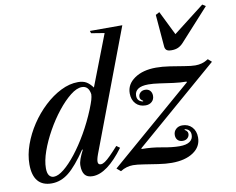

<svg xmlns="http://www.w3.org/2000/svg" viewBox="-89 -966 1349 1099"><g transform="rotate(-10 585.5 -417.0)"><path d="M126.5 10.5Q73.5 10.5 46.2 -22Q19 -54.5 19 -118.5Q19 -174 39.8 -232.2Q60.5 -290.5 96.2 -344.5Q132 -398.5 177.8 -441.2Q223.5 -484 274 -509.2Q324.5 -534.5 374 -534.5Q402.5 -534.5 421.5 -523.8Q440.5 -513 459 -488L573.5 -784.5L497 -797L492.5 -811H681L415.5 -108Q404 -76.5 405.8 -62.5Q407.5 -48.5 422.5 -48.5Q433 -48.5 446.8 -57.8Q460.5 -67 480 -86.5Q499.5 -106 527 -136.5L546.5 -122.5Q498.5 -57.5 452.8 -23.5Q407 10.5 365 10.5Q333 10.5 319 -7.8Q305 -26 305 -61Q305 -78.5 312.5 -99.2Q320 -120 334 -147.5L331.5 -151Q272.5 -63.5 226.2 -26.5Q180 10.5 126.5 10.5ZM145 -25Q170 -25 204 -52.2Q238 -79.5 275.5 -127.2Q313 -175 348.8 -237Q384.5 -299 413 -368.5Q426.5 -402.5 431.8 -420.5Q437 -438.5 437.5 -453Q430.5 -502.5 391 -502.5Q361 -502.5 323.8 -473Q286.5 -443.5 248.5 -395.5Q210.5 -347.5 178.8 -290.8Q147 -234 127.5 -178.8Q108 -123.5 108 -80.5Q108 -51.5 118.2 -38.2Q128.5 -25 145 -25ZM528.5 10.5 505.5 -9 988.5 -425.5 987 -429.5Q951.5 -429.5 911.2 -435Q871 -440.5 833.5 -446Q796 -451.5 768 -451.5Q728.5 -451.5 708.5 -438Q688.5 -424.5 688.5 -399.5Q688.5 -367 722.5 -360.5L723.5 -364.5Q716 -368.5 711 -374.5Q706 -380.5 706 -389Q706 -404 716.8 -414.2Q727.5 -424.5 744.5 -424.5Q763 -424.5 773.5 -413Q784 -401.5 784 -383Q784 -362 769.8 -349Q755.5 -336 733.5 -336Q697.5 -336 676.2 -359Q655 -382 655 -419.5Q655 -472 703.2 -505.2Q751.5 -538.5 828.5 -538.5Q865 -538.5 908 -532Q951 -525.5 990.2 -518.8Q1029.5 -512 1053.5 -512Q1073 -512 1091.2 -517Q1109.5 -522 1129 -534.5L1150 -516L665.5 -98L667.5 -94Q726 -94 784 -83Q842 -72 884 -72Q924 -72 943.5 -85.8Q963 -99.5 963 -124Q963 -156.5 929.5 -163L928 -159Q936 -154.5 941 -148.5Q946 -142.5 946 -134Q946 -119.5 935.5 -109.2Q925 -99 907.5 -99Q889 -99 878.2 -110Q867.5 -121 867.5 -139.5Q867.5 -160 882 -173.5Q896.5 -187 918.5 -187Q953.5 -187 975 -164Q996.5 -141 996.5 -103.5Q996.5 -49.5 949.2 -17.8Q902 14 823.5 14Q789.5 14 746.2 7.5Q703 1 663.8 -5.2Q624.5 -11.5 602 -11.5Q583 -11.5 564.8 -6.2Q546.5 -1 528.5 10.5ZM934.5 -621Q913 -621 904.8 -628.5Q896.5 -636 895.5 -650L880 -836L902.5 -848L971.5 -708L1152 -848L1171 -836L1002 -650Q988.5 -635.5 972.5 -628.2Q956.5 -621 934.5 -621Z"/></g></svg>

Font: Libre Caslon Text
Style: Italic
Weight: 400
Italic angle: -22.583°
Designer: Pablo Impallari, Rodrigo Fuenzalida, Katja Schimmel
Foundry: Pablo Impallari, Rodrigo Fuenzalida
Version: Version 2.000